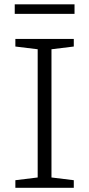

<svg xmlns="http://www.w3.org/2000/svg" viewBox="-20 -892 424 912"><path d="M330.5 -36V0H53V-36L159 -49V-658L53 -671V-707H330.5V-671L224.5 -658V-49ZM50 -826V-871.5H334V-826Z"/></svg>

Font: Newsreader 6pt Light
Style: Regular
Weight: 300
Designer: Hugues Gentile
Foundry: Production Type
Version: Version 1.003; ttfautohint (v1.8.3)